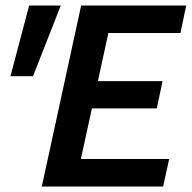

<svg xmlns="http://www.w3.org/2000/svg" viewBox="-20 -678 697 698"><path d="M573 0H132L275 -658H657L636 -558H374L274 -100H595ZM230 -284 252 -383H571L550 -284ZM100 -401H18L86 -658H201Z"/></svg>

Font: Ysabeau Office
Style: Bold Italic
Weight: 700
Italic angle: -12°
Designer: Christian Thalmann (Catharsis Fonts)
Version: Version 2.001;gftools[0.9.30]; featfreeze: tnum,lnum,ss02